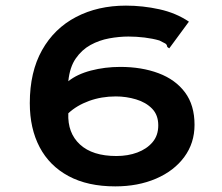

<svg xmlns="http://www.w3.org/2000/svg" viewBox="-20 -652 790 683"><path d="M390 11Q292 11 224 -25.5Q156 -62 121 -128.5Q86 -195 86 -285Q86 -396 129.5 -473.5Q173 -551 250.5 -591.5Q328 -632 428 -632Q488 -632 547 -619Q606 -606 652 -575L588 -488L582 -480L575 -485Q574 -494 567.5 -497.5Q561 -501 547 -508Q523 -515 494 -518.5Q465 -522 437 -522Q404 -522 368.5 -515.5Q333 -509 302 -492Q271 -475 249.5 -444Q228 -413 223 -363Q254 -388 303.5 -401Q353 -414 408 -414Q484 -414 544 -391.5Q604 -369 638 -323.5Q672 -278 672 -208Q672 -143 635.5 -93.5Q599 -44 535 -16.5Q471 11 390 11ZM394 -97Q435 -97 468.5 -109.5Q502 -122 522.5 -146Q543 -170 543 -206Q543 -243 521 -265.5Q499 -288 464 -298.5Q429 -309 392 -309Q341 -309 297 -293Q253 -277 223 -249Q220 -179 264.5 -138Q309 -97 394 -97Z"/></svg>

Font: Inconsolata ExtraExpanded ExtraBold
Style: Regular
Weight: 800
Width: 8
Monospace: yes
Designer: Raph Levien, Cyreal, Brenton Simpson
Foundry: Raph Levien, Cyreal, Google
Version: Version 3.001; ttfautohint (v1.8.2.53-6de2)